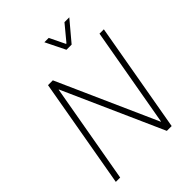

<svg xmlns="http://www.w3.org/2000/svg" viewBox="-250 -1027 1155 1155"><g transform="rotate(-45 328.0 -449.0)"><path d="M170 -700H211L494 -65H496L608 -700H645L522 0H481L198 -635H196L84 0H47ZM337 -898H374L422 -799H426L508 -898H549L443 -772H399Z"/></g></svg>

Font: Chakra Petch ExtraLight
Style: Italic
Weight: 275
Italic angle: -10°
Designer: Katatrad Aksorn Co.,Ltd.
Foundry: Cadson Demak Co.,Ltd.
Version: Version 1.000; ttfautohint (v1.6)